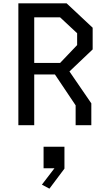

<svg xmlns="http://www.w3.org/2000/svg" viewBox="-20 -750 640 1150"><path d="M90 0V-730H379L535 -584V-454L396 -322L527 -131V0H433V-119L309 -304H185V0ZM185 -373H340L442 -480V-551L340 -646H185ZM231 356 306 258H241V129H366V260L276 380Z"/></svg>

Font: Moralerspace Krypton JPDOC
Style: Regular
Weight: 400
Version: v0.0.6; ttfautohint (v1.8.4.7-5d5b-dirty) -l 6 -r 45 -G 200 